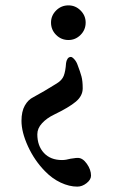

<svg xmlns="http://www.w3.org/2000/svg" viewBox="-20 -514 423 715"><path d="M269 -272Q279 -246 283.5 -229Q288 -212 288 -185Q288 -157 262.5 -135.5Q237 -114 181 -87Q154 -74 136.5 -55Q119 -36 119 -14Q119 29 143.5 55.5Q168 82 211 82Q225 82 243 77Q246 77 254 75.5Q262 74 270 74Q288 74 303.5 96Q319 118 319 140Q319 155 302.5 168Q286 181 268 181Q238 181 206 166Q174 151 147 123Q108 83 84 30.5Q60 -22 60 -64Q60 -99 72.5 -121Q85 -143 104 -152Q143 -173 191 -203Q211 -215 217.5 -232Q224 -249 226 -279Q227 -288 231.5 -295Q236 -302 244 -302Q249 -302 257 -293Q265 -284 269 -272ZM299 -430Q299 -403 280 -384Q261 -365 235 -365Q208 -365 189 -384Q170 -403 170 -430Q170 -456 189 -475Q208 -494 235 -494Q261 -494 280 -475Q299 -456 299 -430Z"/></svg>

Font: EB Garamond Medium
Style: Regular
Weight: 500
Designer: Georg Duffner and Octavio Pardo
Foundry: Georg Duffner
Version: Version 1.000